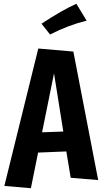

<svg xmlns="http://www.w3.org/2000/svg" viewBox="-20 -948 556 1013"><path d="M353 -10 330 -149 181 -143 143 45 3 33 182 -692 367 -676 498 2ZM265 -561 202 -250 314 -254ZM244 -766 199 -823Q312 -897 383 -928L437 -839Q342 -816 244 -766Z"/></svg>

Font: Boogaloo
Style: Regular
Weight: 400
Designer: John Vargas Beltran
Foundry: John Vargas Beltran
Version: Version 1.001